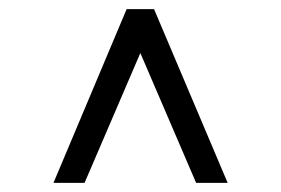

<svg xmlns="http://www.w3.org/2000/svg" viewBox="-20 -739 614 420"><path d="M257 -719H317L478 -339H409L287 -623L165 -339H97Z"/></svg>

Font: Osterbar
Style: Regular
Weight: 500
Width: 3
Designer: Peter Wiegel, Basierend auf Erbar schmal-halbfette Grotesk v. Jacob Erbar
Foundry: Peter Wiegel
Version: Version 1.0